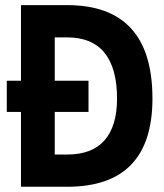

<svg xmlns="http://www.w3.org/2000/svg" viewBox="-20 -713 626 733"><path d="M5.9 -285.6V-404.8H317.9V-285.6ZM182.1 0V-123H236.3Q331.5 -123 379.2 -177.5Q426.8 -231.9 426.8 -336.9Q426.8 -452.1 379.2 -511.2Q331.5 -570.3 236.3 -570.3H184.1L172.4 -693.4H236.3Q562 -693.4 562 -336.9Q562 0 236.3 0ZM60.1 0V-693.4H189V0Z"/></svg>

Font: Cascadia Code
Style: Regular
Weight: 400
Monospace: yes
Designer: Aaron Bell
Foundry: Saja Typeworks
Version: Version 2106.017